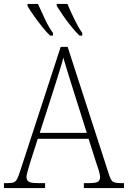

<svg xmlns="http://www.w3.org/2000/svg" viewBox="-22 -951 647 971"><path d="M-2 0V-25H16Q37 -25 47.5 -29Q58 -33 65 -47Q72 -61 81 -89L285 -714H320L529 -69Q538 -40 548.5 -32.5Q559 -25 590 -25H605V0H402V-25H430Q464 -25 474 -32.5Q484 -40 484 -56Q484 -69 476 -93.5Q468 -118 463 -133L426 -249H169L134 -140Q131 -130 126 -113.5Q121 -97 116.5 -81Q112 -65 112 -56Q112 -40 123 -32.5Q134 -25 168 -25H206V0ZM179 -279H417L349 -494Q334 -540 320.5 -585Q307 -630 298 -660Q295 -643 286.5 -616.5Q278 -590 269 -560.5Q260 -531 252 -506ZM380 -771Q361 -789 338 -817.5Q315 -846 295.5 -874.5Q276 -903 265 -921V-931H319Q333 -897 354 -854Q375 -811 394 -784V-771ZM231 -771Q212 -789 189.5 -817.5Q167 -846 147 -874.5Q127 -903 117 -921V-931H170Q185 -897 205.5 -854Q226 -811 246 -784V-771Z"/></svg>

Font: Noto Serif SemiCondensed ExtraLight
Style: Regular
Weight: 200
Width: 4
Designer: Monotype Design Team
Foundry: Monotype Imaging Inc.
Version: Version 2.014